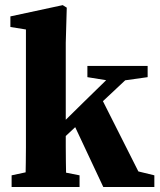

<svg xmlns="http://www.w3.org/2000/svg" viewBox="-20 -747 638 767"><path d="M26.4 0V-46.6L120 -66.6H196.1L297.8 -46.6V0ZM80.6 0Q81.6 -16.1 82.1 -42.1Q82.6 -68.1 83.1 -98.5Q83.6 -128.9 83.6 -158.2Q83.6 -187.5 83.6 -210V-629.2L21.5 -639.2V-681.5L230.6 -726.5L246.7 -716.4L242.7 -576.3V-217.1Q242.7 -192.5 242.7 -161.7Q242.7 -131 243.2 -99.9Q243.7 -68.8 244.2 -42.4Q244.7 -16.1 245.7 0ZM160.3 -126.4V-193.3H166.2L313.7 -338.4L462.3 -483.5H541.3ZM392.6 0 270.1 -261 381.8 -361.4 532.7 -62.2 596.6 -46.6V0ZM329.1 -438.8V-483.5H569.8V-438.8L458.8 -423.2L435.9 -421.5Z"/></svg>

Font: Source Serif 4 Variable
Style: Regular
Weight: 400
Designer: Frank Grießhammer
Foundry: Adobe
Version: Version 4.005;hotconv 1.1.0;makeotfexe 2.6.0